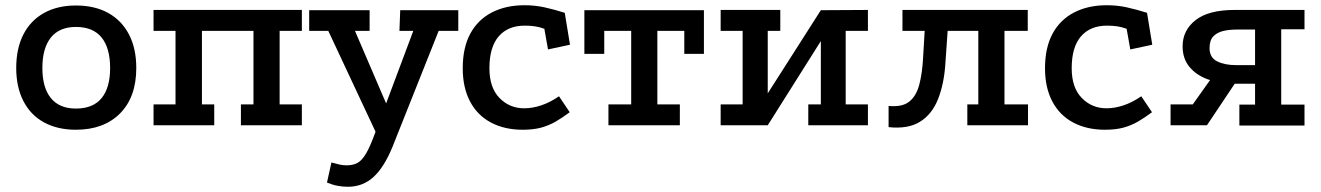

<svg xmlns="http://www.w3.org/2000/svg" viewBox="-20 -479 5051 734"><path d="M270 -458Q342 -458 393.5 -429.5Q445 -401 473 -347.5Q501 -294 501 -219Q501 -108 439 -45.5Q377 17 270 17Q200 17 148.5 -11Q97 -39 69.5 -92.5Q42 -146 42 -219Q42 -294 69.5 -347.5Q97 -401 148.5 -429.5Q200 -458 270 -458ZM270 -376Q207 -376 174.5 -335.5Q142 -295 142 -219Q142 -144 174.5 -104Q207 -64 270 -64Q336 -64 368.5 -104Q401 -144 401 -219Q401 -295 368.5 -335.5Q336 -376 270 -376Z M567 -441H1134V-361H1049V-80H1134V0H901V-80H949V-361H752V-80H799V0H567V-80H651V-361H567Z M1310 235Q1291 235 1271.5 231.5Q1252 228 1230 219L1247 142Q1264 147 1277.5 150Q1291 153 1305 153Q1331 153 1348 143Q1365 133 1380.5 106Q1396 79 1414 29L1560 -361H1507L1510 -440H1732V-361H1657L1481 81Q1449 160 1408 197.5Q1367 235 1310 235ZM1436 68 1235 -361H1162V-440H1393V-361H1337L1480 -28Z M2061 -369Q2042 -376 2024 -378.5Q2006 -381 1986 -381Q1922 -381 1886.5 -340Q1851 -299 1851 -218Q1851 -144 1889.5 -104.5Q1928 -65 1984 -65Q2016 -65 2050 -76.5Q2084 -88 2117 -111L2158 -50Q2130 -29 2104 -14Q2078 1 2048.5 9Q2019 17 1978 17Q1909 17 1857 -10.5Q1805 -38 1777 -91Q1749 -144 1749 -218Q1749 -297 1778 -350.5Q1807 -404 1860.5 -431.5Q1914 -459 1985 -459Q2025 -459 2061.5 -451Q2098 -443 2139 -430L2159 -308L2075 -290Z M2214 -440H2671V-273H2596V-361H2493V-80H2579V0H2306V-80H2393V-361H2290V-273H2214Z M2735 -441H2963V-361H2915V-122L3118 -440L3298 -441V-361H3213V-80H3298V0H3070V-80H3118V-322L2915 0H2735V-80H2819V-361H2735Z M3678 0V-80H3720V-361H3430V-441H3909V-361H3820V-80H3910V0ZM3377 7V-74Q3429 -69 3456 -90.5Q3483 -112 3494.5 -156Q3506 -200 3509 -260L3516 -379H3604L3594 -235Q3589 -158 3566 -100Q3543 -42 3497 -13.5Q3451 15 3377 7Z M4287 -369Q4268 -376 4250 -378.5Q4232 -381 4212 -381Q4148 -381 4112.5 -340Q4077 -299 4077 -218Q4077 -144 4115.5 -104.5Q4154 -65 4210 -65Q4242 -65 4276 -76.5Q4310 -88 4343 -111L4384 -50Q4356 -29 4330 -14Q4304 1 4274.5 9Q4245 17 4204 17Q4135 17 4083 -10.5Q4031 -38 4003 -91Q3975 -144 3975 -218Q3975 -297 4004 -350.5Q4033 -404 4086.5 -431.5Q4140 -459 4211 -459Q4251 -459 4287.5 -451Q4324 -443 4365 -430L4385 -308L4301 -290Z M4718 1V-79H4778V-159H4691Q4640 -160 4596.5 -176Q4553 -192 4527 -223.5Q4501 -255 4501 -302Q4501 -363 4550.5 -402Q4600 -441 4700 -441H4967V-367H4878V-79H4967V1ZM4455 0V-80H4540L4611 -180L4709 -172L4594 0ZM4706 -230H4778V-366H4708Q4679 -366 4656 -360.5Q4633 -355 4618.5 -340Q4604 -325 4604 -295Q4604 -259 4633 -244.5Q4662 -230 4706 -230Z"/></svg>

Font: Podkova SemiBold
Style: Regular
Weight: 600
Designer: Ilya Yudin
Foundry: Cyreal (www.cyreal.org)
Version: Version 2.103